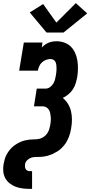

<svg xmlns="http://www.w3.org/2000/svg" viewBox="-27 -1008 580 1233"><path d="M164 205Q141 205 117.5 202Q94 199 73 191Q52 183 34.5 169Q17 155 6.5 135.5Q-4 116 -6 92.5Q-8 69 -4 46Q-1 31 3 16Q7 1 14 -12.5Q21 -26 30.5 -39Q40 -52 51.5 -62.5Q63 -73 76.5 -81.5Q90 -90 104.5 -96.5Q119 -103 134 -106.5Q149 -110 163.5 -111.5Q178 -113 193 -113Q208 -113 223 -116Q238 -119 251.5 -127.5Q265 -136 274.5 -149Q284 -162 288.5 -176.5Q293 -191 296 -206Q298 -218 299 -231Q300 -244 299 -256.5Q298 -269 295.5 -281Q293 -293 287 -303Q281 -313 270.5 -319Q260 -325 248 -325H191L209 -439H266Q281 -439 293.5 -448Q306 -457 314 -469.5Q322 -482 326 -496.5Q330 -511 332 -525Q334 -535 335 -546Q336 -557 336 -567.5Q336 -578 335 -588.5Q334 -599 330 -608.5Q326 -618 317 -623.5Q308 -629 298 -629Q283 -629 268.5 -623.5Q254 -618 242.5 -607.5Q231 -597 225 -583Q219 -569 216 -554H96L126 -735H246L241 -703Q251 -713 262 -721Q273 -729 285.5 -734Q298 -739 311 -741Q324 -743 336 -743Q363 -743 387.5 -734Q412 -725 429 -707.5Q446 -690 456 -667Q466 -644 470 -618.5Q474 -593 473.5 -566Q473 -539 469 -513Q465 -493 459 -473Q453 -453 441 -434.5Q429 -416 412 -402Q395 -388 376 -379Q396 -363 409.5 -341Q423 -319 429 -293.5Q435 -268 435 -240.5Q435 -213 430 -185Q428 -171 424.5 -157Q421 -143 415.5 -129Q410 -115 403 -102Q396 -89 386.5 -77Q377 -65 366 -54.5Q355 -44 342 -36Q329 -28 315.5 -21.5Q302 -15 288 -10.5Q274 -6 259.5 -3.5Q245 -1 230.5 -0.5Q216 0 202 0Q188 0 174 4.5Q160 9 148.5 20Q137 31 134 45Q133 54 133.5 62Q134 70 137.5 77Q141 84 148.5 87.5Q156 91 164 91H179V205ZM381 -799H272L164 -928L250 -982L335 -863L460 -988L533 -922Z"/></svg>

Font: Iosevka Curly Slab HvObl
Style: Regular
Weight: 900
Italic angle: -9°
Monospace: yes
Designer: Belleve Invis
Foundry: Belleve Invis
Version: Version 11.1.0; ttfautohint (v1.8.3)